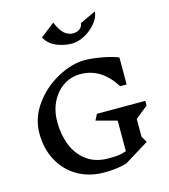

<svg xmlns="http://www.w3.org/2000/svg" viewBox="-158 -1252 1231 1396"><g transform="rotate(-15 458.0 -554.5)"><path d="M780 -162 807 -115 623 -2Q579 11 538.5 15.5Q498 20 452 20Q339 20 252 -31Q165 -82 117 -171.5Q69 -261 69 -375Q69 -492 141 -591.5Q213 -691 320.5 -748.5Q428 -806 525 -806Q583 -806 660.5 -791Q738 -776 774 -759V-556H725Q626 -716 467 -716Q397 -716 339.5 -678Q282 -640 249 -573Q216 -506 216 -423Q216 -327 248 -247Q280 -167 345.5 -119Q411 -71 508 -71Q549 -71 577 -73.5Q605 -76 643 -89V-319L487 -361L510 -406H874V-370L780 -295ZM468 -946Q408 -946 351.5 -970Q295 -994 268 -1045L375 -1129Q400 -1067 429.5 -1041.5Q459 -1016 495 -1016Q527 -1016 547 -1032.5Q567 -1049 568 -1073L688 -1129Q686 -1088 652 -1045Q618 -1002 567 -974Q516 -946 468 -946Z"/></g></svg>

Font: Inknut Antiqua Medium
Style: Regular
Weight: 500
Designer: Claus Eggers Sørensen
Foundry: Claus Eggers Sørensen
Version: Version 1.003; ttfautohint (v1.8.2) -l 8 -r 50 -G 200 -x 14 